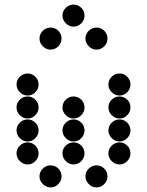

<svg xmlns="http://www.w3.org/2000/svg" viewBox="-20 -818 640 836"><path d="M52 -450Q52 -431 66.5 -416.5Q81 -402 100 -402Q120 -402 134 -416.5Q148 -431 148 -450Q148 -470 134 -484Q120 -498 100 -498Q81 -498 66.5 -484Q52 -470 52 -450ZM452 -450Q452 -431 466.5 -416.5Q481 -402 500 -402Q520 -402 534 -416.5Q548 -431 548 -450Q548 -470 534 -484Q520 -498 500 -498Q481 -498 466.5 -484Q452 -470 452 -450ZM52 -350Q52 -331 66.5 -316.5Q81 -302 100 -302Q120 -302 134 -316.5Q148 -331 148 -350Q148 -370 134 -384Q120 -398 100 -398Q81 -398 66.5 -384Q52 -370 52 -350ZM252 -350Q252 -331 266.5 -316.5Q281 -302 300 -302Q320 -302 334 -316.5Q348 -331 348 -350Q348 -370 334 -384Q320 -398 300 -398Q281 -398 266.5 -384Q252 -370 252 -350ZM452 -350Q452 -331 466.5 -316.5Q481 -302 500 -302Q520 -302 534 -316.5Q548 -331 548 -350Q548 -370 534 -384Q520 -398 500 -398Q481 -398 466.5 -384Q452 -370 452 -350ZM52 -250Q52 -231 66.5 -216.5Q81 -202 100 -202Q120 -202 134 -216.5Q148 -231 148 -250Q148 -270 134 -284Q120 -298 100 -298Q81 -298 66.5 -284Q52 -270 52 -250ZM252 -250Q252 -231 266.5 -216.5Q281 -202 300 -202Q320 -202 334 -216.5Q348 -231 348 -250Q348 -270 334 -284Q320 -298 300 -298Q281 -298 266.5 -284Q252 -270 252 -250ZM452 -250Q452 -231 466.5 -216.5Q481 -202 500 -202Q520 -202 534 -216.5Q548 -231 548 -250Q548 -270 534 -284Q520 -298 500 -298Q481 -298 466.5 -284Q452 -270 452 -250ZM52 -150Q52 -131 66.5 -116.5Q81 -102 100 -102Q120 -102 134 -116.5Q148 -131 148 -150Q148 -170 134 -184Q120 -198 100 -198Q81 -198 66.5 -184Q52 -170 52 -150ZM252 -150Q252 -131 266.5 -116.5Q281 -102 300 -102Q320 -102 334 -116.5Q348 -131 348 -150Q348 -170 334 -184Q320 -198 300 -198Q281 -198 266.5 -184Q252 -170 252 -150ZM452 -150Q452 -131 466.5 -116.5Q481 -102 500 -102Q520 -102 534 -116.5Q548 -131 548 -150Q548 -170 534 -184Q520 -198 500 -198Q481 -198 466.5 -184Q452 -170 452 -150ZM152 -50Q152 -31 166.5 -16.5Q181 -2 200 -2Q220 -2 234 -16.5Q248 -31 248 -50Q248 -70 234 -84Q220 -98 200 -98Q181 -98 166.5 -84Q152 -70 152 -50ZM352 -50Q352 -31 366.5 -16.5Q381 -2 400 -2Q420 -2 434 -16.5Q448 -31 448 -50Q448 -70 434 -84Q420 -98 400 -98Q381 -98 366.5 -84Q352 -70 352 -50ZM252 -750Q252 -731 266.5 -716.5Q281 -702 300 -702Q320 -702 334 -716.5Q348 -731 348 -750Q348 -770 334 -784Q320 -798 300 -798Q281 -798 266.5 -784Q252 -770 252 -750ZM152 -650Q152 -631 166.5 -616.5Q181 -602 200 -602Q220 -602 234 -616.5Q248 -631 248 -650Q248 -670 234 -684Q220 -698 200 -698Q181 -698 166.5 -684Q152 -670 152 -650ZM352 -650Q352 -631 366.5 -616.5Q381 -602 400 -602Q420 -602 434 -616.5Q448 -631 448 -650Q448 -670 434 -684Q420 -698 400 -698Q381 -698 366.5 -684Q352 -670 352 -650Z"/></svg>

Font: Matrix Sans Print
Style: Regular
Weight: 400
Designer: Brad Neil
Version: Version 1.100